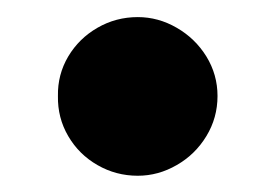

<svg xmlns="http://www.w3.org/2000/svg" viewBox="-20 -198 328 228"><path d="M48.8 -84Q48.3 -109.4 61 -130.9Q73.7 -152.3 95.7 -165Q117.7 -177.7 143.6 -177.7Q168 -177.7 189.9 -165Q211.9 -152.3 225.1 -130.9Q238.3 -109.4 238.3 -84Q238.3 -58.1 225.1 -36.4Q211.9 -14.6 189.9 -2Q168 10.7 143.6 10.7Q117.7 10.7 95.7 -2Q73.7 -14.6 61 -36.4Q48.3 -58.1 48.8 -84Z"/></svg>

Font: Pretendard GOV Black
Style: Regular
Weight: 900
Designer: Base glyphs from Inter by Rasmus Andersson; Hangeul glyphs from Noto Sans CJK(Source Han Sans) by Jang Soo-young and Kan
Foundry: Kil Hyung-jin
Version: Version 1.309